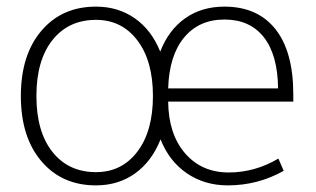

<svg xmlns="http://www.w3.org/2000/svg" viewBox="-20 -550 954 580"><path d="M270 -530Q337 -530 387.5 -494.5Q438 -459 464 -394Q489 -459 539 -494.5Q589 -530 658 -530Q758 -530 812 -462Q866 -394 866 -265V-243H488Q489 -145 539 -87Q589 -29 671 -29Q750 -29 821 -71L837 -34Q759 10 668 10Q598 10 544.5 -26.5Q491 -63 465 -129Q439 -63 388.5 -26.5Q338 10 270 10Q167 10 105 -63Q43 -136 43 -260Q43 -384 105 -457Q167 -530 270 -530ZM488 -283H820Q819 -384 777 -437.5Q735 -491 658 -491Q581 -491 536 -436.5Q491 -382 488 -283ZM270 -490Q187 -490 138.5 -429Q90 -368 90 -260Q90 -152 138.5 -91Q187 -30 270 -30Q348 -30 395 -92Q442 -154 442 -260Q442 -366 395 -428Q348 -490 270 -490Z"/></svg>

Font: Mplus 1p Light
Style: Regular
Weight: 300
Version: Version 1.061